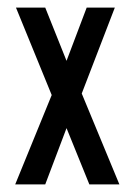

<svg xmlns="http://www.w3.org/2000/svg" viewBox="-20 -485 353 505"><path d="M20 0H99L155 -148L215 0H294L195 -239L282 -465H208L155 -325L99 -465H22L116 -235Z"/></svg>

Font: Inconsolata ExtraCondensed
Style: Bold
Weight: 700
Width: 2
Monospace: yes
Designer: Raph Levien, Cyreal, Brenton Simpson
Foundry: Raph Levien, Cyreal, Google
Version: Version 3.100